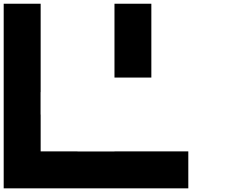

<svg xmlns="http://www.w3.org/2000/svg" viewBox="-20 -820 1240 1040"><path d="M799.8 -399.9H600.1V-799.8H799.8ZM199.7 -320.8V-199.7H200.2V0H399.9V0.5H600.1V0H1000V200.2H0V-799.8H200.2V-320.8Z"/></svg>

Font: QuinqueFive
Style: Regular
Weight: 400
Monospace: yes
Designer: GGBotNet
Foundry: GGBotNet
Version: 1.1